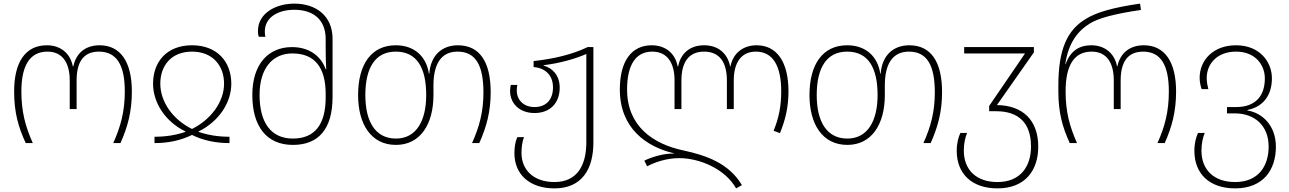

<svg xmlns="http://www.w3.org/2000/svg" viewBox="-20 -790 7117 1060"><path d="M122 0H161C120 -92 98 -174 98 -285C98 -430 146 -505 242 -505C325 -505 365 -443 365 -346V-188H403V-346C403 -444 438 -505 526 -505C625 -505 669 -430 669 -285C669 -175 646 -90 605 0H645C684 -87 708 -172 708 -285C708 -450 644 -540 530 -540C451 -540 400 -496 385 -424H382C368 -496 314 -540 239 -540C122 -540 58 -450 58 -285C58 -170 81 -89 122 0Z M833 0C913 0 980 -16 1040 -45C1099 -16 1167 0 1247 0V-35C1184 -35 1129 -44 1076 -62V-64C1188 -119 1257 -223 1257 -328C1257 -448 1180 -540 1040 -540C900 -540 825 -448 825 -328C825 -223 892 -119 1004 -64V-62C951 -44 895 -35 833 -35ZM1040 -78C934 -130 865 -228 865 -328C865 -428 926 -505 1040 -505C1154 -505 1217 -428 1217 -328C1217 -228 1145 -130 1040 -78Z M1597 10C1739 10 1816 -78 1816 -255V-576C1816 -703 1724 -770 1605 -770C1505 -770 1404 -719 1404 -618C1404 -607 1405 -597 1409 -587H1445C1443 -596 1442 -605 1442 -616C1442 -695 1516 -736 1605 -736C1706 -736 1778 -685 1778 -574V-517C1778 -487 1779 -437 1781 -408H1778C1753 -478 1690 -530 1592 -530C1461 -530 1373 -435 1373 -266C1373 -92 1452 10 1597 10ZM1597 -25C1477 -25 1413 -112 1413 -266C1413 -412 1484 -495 1594 -495C1719 -495 1778 -416 1778 -271V-252C1778 -103 1718 -25 1597 -25Z M2166 10C2301 10 2373 -105 2373 -265V-318C2373 -436 2415 -505 2506 -505C2606 -505 2649 -430 2649 -279C2649 -175 2627 -90 2586 0H2626C2665 -87 2689 -172 2689 -281C2689 -450 2627 -540 2508 -540C2424 -540 2358 -489 2350 -383H2348C2334 -478 2268 -540 2165 -540C2030 -540 1957 -435 1957 -265C1957 -104 2029 10 2166 10ZM2166 -25C2050 -25 1997 -122 1997 -265C1997 -415 2051 -505 2165 -505C2282 -505 2333 -415 2333 -265C2333 -124 2279 -25 2166 -25Z M3041 250C3192 250 3256 145 3256 -4V-530H3224C3140 -489 3032 -464 2926 -453V-420C2986 -415 3033 -379 3033 -307C3033 -242 2997 -199 2931 -199C2869 -199 2833 -240 2833 -290C2833 -300 2834 -311 2836 -321H2800C2798 -311 2796 -299 2796 -288C2796 -221 2846 -166 2931 -166C3019 -166 3070 -223 3070 -306C3070 -375 3029 -415 2981 -428V-430C3065 -440 3154 -464 3217 -492V-4C3217 122 3167 215 3041 215C2928 215 2859 150 2859 54C2859 24 2863 -8 2873 -33H2836C2825 -8 2820 20 2820 56C2820 173 2904 250 3041 250Z M4044 250 4076 232C4005 112 3880 68 3755 41C3587 6 3442 -92 3442 -296C3442 -432 3490 -505 3581 -505C3664 -505 3704 -443 3704 -346V-188H3742V-346C3742 -444 3781 -505 3867 -505C3955 -505 3993 -443 3993 -346V-188H4031V-346C4031 -444 4072 -505 4153 -505C4245 -505 4293 -430 4293 -285C4293 -202 4279 -137 4251 -68L4286 -55C4315 -126 4333 -196 4333 -285C4333 -450 4268 -540 4157 -540C4082 -540 4027 -496 4013 -424H4011C3996 -496 3945 -540 3867 -540C3790 -540 3738 -496 3724 -424H3721C3708 -496 3653 -540 3578 -540C3466 -540 3402 -452 3402 -296C3402 -81 3550 21 3700 56V58C3644 56 3575 78 3537 97L3553 128C3595 106 3659 83 3730 83C3841 83 3982 141 4044 250Z M4658 10C4793 10 4865 -105 4865 -265V-318C4865 -436 4907 -505 4998 -505C5098 -505 5141 -430 5141 -279C5141 -175 5119 -90 5078 0H5118C5157 -87 5181 -172 5181 -281C5181 -450 5119 -540 5000 -540C4916 -540 4850 -489 4842 -383H4840C4826 -478 4760 -540 4657 -540C4522 -540 4449 -435 4449 -265C4449 -104 4521 10 4658 10ZM4658 -25C4542 -25 4489 -122 4489 -265C4489 -415 4543 -505 4657 -505C4774 -505 4825 -415 4825 -265C4825 -124 4771 -25 4658 -25Z M5487 250C5642 250 5712 148 5712 20C5712 -127 5626 -208 5484 -210L5688 -501V-530H5303V-495H5639L5441 -205V-176H5479C5603 -176 5672 -112 5672 19C5672 125 5617 215 5487 215C5370 215 5301 148 5301 41C5301 2 5309 -31 5319 -56H5282C5271 -31 5262 -1 5262 43C5262 170 5346 250 5487 250Z M5886 0H5926C5885 -92 5863 -174 5863 -285C5863 -430 5910 -505 6007 -505C6090 -505 6129 -443 6129 -346V-188H6167V-346C6167 -444 6203 -505 6291 -505C6389 -505 6433 -430 6433 -285C6433 -175 6411 -90 6370 0H6410C6449 -87 6473 -172 6473 -285C6473 -450 6409 -540 6295 -540C6216 -540 6164 -496 6149 -424H6147C6133 -496 6079 -540 6005 -540C5949 -540 5893 -519 5863 -436H5861C5879 -555 5931 -620 5998 -661C6042 -688 6126 -713 6279 -735L6274 -770C6128 -749 6036 -723 5979 -688C5870 -626 5823 -514 5823 -317V-285C5823 -170 5845 -89 5886 0Z M6799 250C6954 250 7024 148 7024 20C7024 -97 6949 -167 6867 -180V-183C6949 -199 7002 -259 7002 -358C7002 -447 6936 -540 6804 -540C6677 -540 6603 -457 6603 -360C6603 -337 6609 -312 6614 -298H6651C6648 -311 6642 -335 6642 -359C6642 -439 6701 -505 6804 -505C6910 -505 6963 -432 6963 -357C6963 -256 6907 -199 6805 -199H6754V-164H6798C6908 -164 6984 -95 6984 19C6984 125 6929 215 6799 215C6682 215 6613 148 6613 41C6613 2 6621 -31 6631 -56H6594C6583 -31 6574 -1 6574 43C6574 170 6658 250 6799 250Z"/></svg>

Font: Noto Sans Georgian ExtraLight
Style: Regular
Weight: 200
Designer: Monotype Design Team, Akaki Razmadze
Foundry: Google LLC
Version: Version 2.005